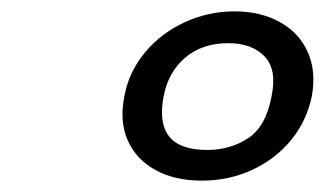

<svg xmlns="http://www.w3.org/2000/svg" viewBox="-20 -702 572 338"><path d="M199 -533Q207 -576 235.5 -610Q264 -644 305.5 -663Q347 -682 393 -682Q438 -682 472 -663.5Q506 -645 521.5 -611Q537 -577 529 -533Q520 -489 492.5 -455.5Q465 -422 424 -403Q383 -384 335 -384Q288 -384 254 -402.5Q220 -421 205 -454.5Q190 -488 199 -533ZM458 -532Q468 -580 445.5 -603Q423 -626 382 -626Q336 -626 306 -600.5Q276 -575 268 -532Q259 -485 278 -461.5Q297 -438 345 -438Q385 -438 416.5 -458.5Q448 -479 458 -532Z"/></svg>

Font: Teachers[wght] Italic
Style: Regular
Weight: 400
Designer: Alfredo Marco Pradil & Chank Diesel
Version: Version 1.000;Glyphs 3.1.2 (3151)